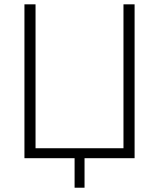

<svg xmlns="http://www.w3.org/2000/svg" viewBox="-20 -730 734 886"><path d="M324.2 136.2V0H92.8V-710H144V-45.9H549.8V-710H601.1V0H370.1V136.2Z"/></svg>

Font: Rawline Light
Style: Regular
Weight: 300
Designer: Matt McInerney, Pablo Impallari, Rodrigo Fuenzalida
Foundry: Matt McInerney, Pablo Impallari, Rodrigo Fuenzalida
Version: Version 4.020;PS 004.020;hotconv 1.0.88;makeotf.lib2.5.64775